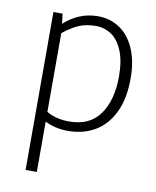

<svg xmlns="http://www.w3.org/2000/svg" viewBox="-86 -606 738 910"><g transform="rotate(10 282.5 -151.5)"><path d="M515 -276Q515 -180 483.5 -113.5Q452 -47 395.5 -13.5Q339 20 264 20Q204 20 154 -5V237H100V-523H144L150 -475Q182 -505 223 -522.5Q264 -540 312 -540Q372 -540 418 -508.5Q464 -477 489.5 -417.5Q515 -358 515 -276ZM459 -276Q459 -352 438 -401Q417 -450 383.5 -471.5Q350 -493 312 -493Q266 -493 231.5 -479Q197 -465 154 -431V-52Q198 -25 263 -25Q362 -25 410.5 -93.5Q459 -162 459 -276Z"/></g></svg>

Font: Martel Sans ExtraLight
Style: Regular
Weight: 275
Designer: Dan Reynolds and Mathieu Réguer
Foundry: Dan Reynolds and Mathieu Réguer
Version: Version 1.002; ttfautohint (v1.1) -l 5 -r 5 -G 72 -x 0 -D la